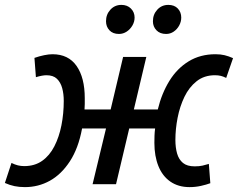

<svg xmlns="http://www.w3.org/2000/svg" viewBox="-55 -754 974 786"><path d="M47 12Q24 12 4.5 8Q-15 4 -35 -5L-8 -87Q6 -80 18.5 -77Q31 -74 44 -74Q87 -74 117.5 -95.5Q148 -117 167.5 -155Q187 -193 196.5 -241Q206 -289 206 -341Q206 -370 199.5 -393.5Q193 -417 178 -431.5Q163 -446 135 -446Q127 -446 116 -444Q105 -442 92 -438L86 -517Q106 -524 125.5 -528Q145 -532 160 -532Q225 -532 258.5 -484Q292 -436 292 -352Q292 -339 292 -328Q292 -317 291 -306H398L449 -521H544L493 -306H591Q607 -372 638.5 -423Q670 -474 717.5 -503Q765 -532 827 -532Q848 -532 864.5 -528Q881 -524 899 -516L871 -435Q859 -441 848.5 -443.5Q838 -446 825 -446Q781 -446 750 -421.5Q719 -397 700 -357.5Q681 -318 672 -271.5Q663 -225 663 -181Q663 -150 670 -125.5Q677 -101 694 -87Q711 -73 742 -73Q761 -73 774 -76Q787 -79 800 -83L806 -4Q790 2 767.5 7Q745 12 721 12Q675 12 642.5 -10.5Q610 -33 593.5 -74Q577 -115 577 -169Q577 -184 577.5 -198.5Q578 -213 580 -228H474L420 0H324L379 -228H281Q266 -147 231 -93.5Q196 -40 149 -14Q102 12 47 12ZM625 -615Q600 -615 585.5 -630Q571 -645 571 -667Q571 -695 589 -714.5Q607 -734 634 -734Q659 -734 673 -719Q687 -704 687 -682Q687 -665 678.5 -649.5Q670 -634 656 -624.5Q642 -615 625 -615ZM432 -615Q407 -615 393 -630Q379 -645 379 -667Q379 -695 397 -714.5Q415 -734 442 -734Q466 -734 481 -719Q496 -704 496 -682Q496 -665 487 -649.5Q478 -634 463.5 -624.5Q449 -615 432 -615Z"/></svg>

Font: Ubuntu Sans Medium
Style: Italic
Weight: 500
Italic angle: -13.5°
Designer: Dalton Maag Ltd
Foundry: Dalton Maag Ltd
Version: Version 1.006